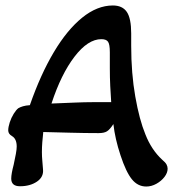

<svg xmlns="http://www.w3.org/2000/svg" viewBox="-20 -670 639 701"><path d="M514 11Q483 11 461.5 -15.5Q440 -42 420 -103Q410 -133 403.5 -161.5Q397 -190 394 -217Q381 -197 370.5 -190.5Q360 -184 340 -184Q291 -184 236 -185.5Q181 -187 138 -188Q136 -170 134.5 -151.5Q133 -133 133 -115Q133 -99 134.5 -83Q136 -67 137 -52Q140 -24 115 -7Q90 10 53 10Q21 10 21 -18Q21 -35 30 -69Q35 -92 38 -108.5Q41 -125 41 -135Q41 -163 24 -173Q10 -181 10 -194Q10 -206 15.5 -223Q21 -240 30 -254.5Q39 -269 47 -275Q54 -279 64 -282Q74 -285 89 -286Q128 -398 176.5 -479.5Q225 -561 280 -605.5Q335 -650 392 -650Q427 -650 443 -626.5Q459 -603 459 -548V-503Q459 -402 474 -317Q489 -232 511 -179Q533 -123 572 -87Q584 -77 588 -69.5Q592 -62 592 -54Q592 -39 580.5 -24Q569 -9 551 1Q533 11 514 11ZM168 -292Q217 -294 254 -295.5Q291 -297 316 -297H386Q384 -325 382.5 -356Q381 -387 381 -421V-479Q381 -508 374.5 -517.5Q368 -527 350 -527Q301 -527 252 -463Q203 -399 168 -292Z"/></svg>

Font: Akaya Telivigala
Style: Regular
Weight: 400
Designer: Vaishnavi Murthy Yerkadithaya, Juan Luis Blanco Aristondo
Version: Version 1.002; ttfautohint (v1.8.3)